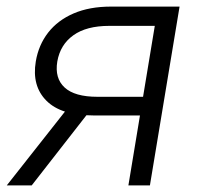

<svg xmlns="http://www.w3.org/2000/svg" viewBox="-41 -559 596 579"><path d="M411.1 0H346.2L425.8 -481H288.6Q219.7 -481 180.2 -452.6Q140.6 -424.3 131.8 -373.5Q123.5 -323.2 153.8 -295.2Q184.1 -267.1 252.9 -267.1H418.9L409.7 -210.9H239.7Q143.1 -210.9 98.9 -255.4Q54.7 -299.8 66.9 -373.5Q75.2 -423.3 104.2 -460.7Q133.3 -498 181.2 -518.6Q229 -539.1 293.5 -539.1H500.5ZM54.7 0H-20.5L171.9 -244.1H245.1Z"/></svg>

Font: Inter 18pt Light
Style: Italic
Weight: 300
Italic angle: -9.3988°
Designer: Rasmus Andersson
Foundry: rsms
Version: Version 4.001;git-66647c0bb